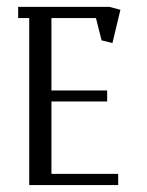

<svg xmlns="http://www.w3.org/2000/svg" viewBox="-20 -532 424 552"><path d="M32.2 -480V-512.2H294.9L326.2 -503.9L303.2 -408.2L272 -416L255.9 -480H127.9V-272H288.1V-240.2H127.9V-32.2H319.8V0H64V-480Z"/></svg>

Font: Gawaa
Style: Regular
Weight: 400
Designer: T. Christopher White
Version: Version 1.0